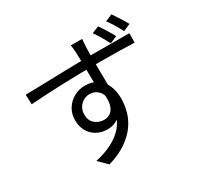

<svg xmlns="http://www.w3.org/2000/svg" viewBox="-183 -1045 1367 1327"><g transform="rotate(-30 500.0 -381.0)"><path d="M598 -781Q598 -776 596.5 -763Q595 -750 594.5 -737Q594 -724 593 -718Q592 -699 592 -666Q592 -633 592 -594Q592 -555 592.5 -515Q593 -475 593.5 -439.5Q594 -404 594 -380L518 -419Q518 -433 518 -461.5Q518 -490 517.5 -527Q517 -564 516.5 -601.5Q516 -639 515.5 -670Q515 -701 514 -718Q513 -738 511 -756.5Q509 -775 507 -781ZM67 -642Q108 -642 160.5 -643.5Q213 -645 271.5 -646.5Q330 -648 390 -649.5Q450 -651 505.5 -652Q561 -653 607 -653Q653 -653 697.5 -652.5Q742 -652 781.5 -652Q821 -652 851.5 -652Q882 -652 900 -652L899 -577Q857 -579 786.5 -580.5Q716 -582 606 -582Q542 -582 471.5 -581Q401 -580 330 -577.5Q259 -575 192.5 -571.5Q126 -568 70 -564ZM592 -351Q592 -284 572.5 -239.5Q553 -195 518.5 -173Q484 -151 439 -151Q407 -151 377.5 -161.5Q348 -172 324.5 -193.5Q301 -215 287.5 -246.5Q274 -278 274 -318Q274 -368 298 -407Q322 -446 362.5 -469Q403 -492 451 -492Q509 -492 548 -465.5Q587 -439 606.5 -393.5Q626 -348 626 -290Q626 -240 612 -188Q598 -136 564 -88Q530 -40 472.5 -0.5Q415 39 328 65L261 -1Q329 -16 382.5 -41.5Q436 -67 473.5 -103Q511 -139 530 -187Q549 -235 549 -297Q549 -365 520.5 -395Q492 -425 450 -425Q424 -425 401 -412Q378 -399 363.5 -375.5Q349 -352 349 -319Q349 -272 379.5 -246Q410 -220 451 -220Q482 -220 504.5 -237.5Q527 -255 536 -290.5Q545 -326 538 -379ZM736 -801Q754 -776 775 -742Q796 -708 811 -680L754 -655Q739 -685 719.5 -718.5Q700 -752 681 -778ZM858 -827Q875 -802 896 -769Q917 -736 933 -707L876 -682Q860 -713 840.5 -745.5Q821 -778 802 -803Z"/></g></svg>

Font: Noto Sans KR
Style: Regular
Weight: 400
Designer: Ryoko NISHIZUKA  (kana, bopomofo & ideographs); Paul D. Hunt (Latin, Greek & Cyrillic); Sandoll Communications , Soo-you
Foundry: Adobe
Version: Version 2.004-H2;hotconv 1.0.118;makeotfexe 2.5.65603